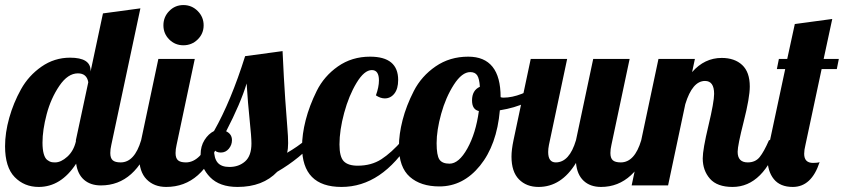

<svg xmlns="http://www.w3.org/2000/svg" viewBox="-33 -733 3336 759"><path d="M374 -680 522 -700 407 -160Q403 -143 403 -128Q403 -108 412.5 -99.5Q422 -91 444 -91Q499 -91 525 -179H567Q504 0 366 0Q325 0 299.5 -22Q274 -44 268 -86Q208 6 120 6Q63 6 25 -33Q-13 -72 -13 -155Q-13 -208 3.5 -267Q20 -326 50 -380Q80 -434 131 -469.5Q182 -505 244 -505Q325 -505 325 -454V-450ZM267 -174V-179L316 -408Q310 -443 275 -443Q235 -443 201.5 -393.5Q168 -344 151.5 -281.5Q135 -219 135 -169Q135 -142 140 -124.5Q145 -107 154 -100.5Q163 -94 169 -92.5Q175 -91 185 -91Q208 -91 233 -113.5Q258 -136 267 -174Z M636 -577Q613 -600 613 -633Q613 -666 636 -689.5Q659 -713 692 -713Q725 -713 748.5 -689.5Q772 -666 772 -633Q772 -600 748.5 -577Q725 -554 692 -554Q659 -554 636 -577ZM593 -500H737L665 -160Q661 -143 661 -128Q661 -108 670.5 -99.5Q680 -91 702 -91Q731 -91 756 -116Q781 -141 792 -179H834Q769 6 624 6Q576 6 546.5 -24Q517 -54 517 -114Q517 -141 525 -179Z M1174 -179H1216Q1154 -107 1063 -54Q1006 6 906 6Q835 6 797.5 -32.5Q760 -71 760 -122Q760 -155 775.5 -179.5Q791 -204 813 -215Q880 -333 936 -511L1084 -531Q1089 -421 1094.5 -341.5Q1100 -262 1103 -227.5Q1106 -193 1106 -167Q1106 -145 1102 -129Q1145 -154 1174 -179ZM884 -179Q884 -160 871.5 -145Q859 -130 840 -130Q820 -130 813 -143Q813 -107 827.5 -90Q842 -73 874 -73Q911 -73 936 -95Q961 -117 961 -166Q961 -191 954 -257.5Q947 -324 942 -403Q918 -324 861 -214Q884 -203 884 -179Z M1453 -356Q1465 -389 1465 -415Q1465 -456 1437 -456Q1407 -456 1376.5 -405.5Q1346 -355 1327.5 -286.5Q1309 -218 1309 -162Q1309 -113 1326 -95.5Q1343 -78 1381 -78Q1435 -78 1474.5 -103.5Q1514 -129 1558 -179H1592Q1477 6 1317 6Q1161 6 1161 -153Q1161 -202 1175.5 -258.5Q1190 -315 1219 -373.5Q1248 -432 1303 -470.5Q1358 -509 1430 -509Q1541 -509 1541 -417Q1541 -382 1526 -363Q1511 -344 1488 -344Q1471 -344 1453 -356Z M1818 -509Q1946 -509 1946 -349Q1950 -347 1957 -347Q2025 -347 2111 -407L2120 -380Q2061 -316 1943 -297Q1931 -160 1864.5 -78Q1798 4 1704 4Q1630 4 1587 -34Q1544 -72 1544 -154Q1544 -202 1558.5 -258.5Q1573 -315 1603 -373.5Q1633 -432 1689 -470.5Q1745 -509 1818 -509ZM1744 -86Q1781 -86 1814.5 -146Q1848 -206 1860 -294Q1833 -300 1833 -336Q1833 -376 1864 -390Q1862 -422 1853.5 -435Q1845 -448 1826 -448Q1793 -448 1761 -398Q1729 -348 1711 -283Q1693 -218 1693 -167Q1693 -119 1704 -102.5Q1715 -86 1744 -86Z M2312 -500H2456L2384 -160Q2380 -143 2380 -128Q2380 -108 2389.5 -99.5Q2399 -91 2421 -91Q2476 -91 2502 -179H2544Q2479 6 2343 6Q2300 6 2274 -18.5Q2248 -43 2244 -89Q2186 6 2096 6Q2048 6 2018.5 -24Q1989 -54 1989 -114Q1989 -141 1997 -179L2065 -500H2209L2137 -160Q2134 -145 2134 -132Q2134 -91 2164 -91Q2218 -91 2244 -179Z M2790 -362Q2790 -413 2754 -413Q2704 -413 2676 -321L2608 0H2464L2570 -500H2714L2703 -448Q2752 -504 2820 -504Q2871 -504 2901 -476Q2931 -448 2931 -391Q2931 -347 2907 -252.5Q2883 -158 2883 -133Q2883 -91 2923 -91Q2953 -91 2970 -112Q2987 -133 3007 -179H3049Q2986 6 2863 6Q2802 6 2773.5 -26.5Q2745 -59 2745 -107Q2745 -142 2767.5 -236Q2790 -330 2790 -362Z M3215 -460 3151 -160Q3146 -140 3146 -125Q3146 -89 3181 -89Q3199 -89 3207 -92Q3175 6 3101 6Q3051 6 3026 -25Q3001 -56 3001 -107Q3001 -133 3007 -160L3071 -460H3038L3046 -500H3079L3109 -638L3257 -658Q3242 -590 3223 -500H3283L3275 -460Z"/></svg>

Font: Lobster 1.4
Style: Regular
Weight: 400
Designer: Pablo Impallari
Foundry: Pablo Impallari. www.impallari.com
Version: Version 1.4